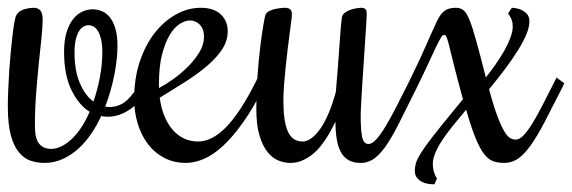

<svg xmlns="http://www.w3.org/2000/svg" viewBox="-28 -420 1475 495"><path d="M82 -370.1Q82 -351.1 78.9 -321.8Q75.7 -292.5 72 -256.6Q68.4 -220.7 65.2 -179.7Q62 -138.7 62 -96.2Q62 -62 73.2 -49.1Q84.5 -36.1 104 -36.1Q117.7 -36.1 131.8 -43.5Q146 -50.8 158.9 -63.5Q171.9 -76.2 183.1 -93.8Q194.3 -111.3 203.1 -131.8Q175.3 -148.9 156.2 -187.7Q137.2 -226.6 137.2 -286.1Q137.2 -315.9 143.6 -336.7Q149.9 -357.4 160.4 -370.6Q170.9 -383.8 184.1 -389.9Q197.3 -396 210.9 -396Q223.1 -396 234.9 -391.1Q246.6 -386.2 255.4 -375.2Q264.2 -364.3 269.5 -346.2Q274.9 -328.1 274.9 -301.8Q274.9 -268.6 266.8 -227.3Q258.8 -186 243.2 -145Q245.6 -145 248 -144.5Q250.5 -144 252.9 -144Q280.3 -144 299.6 -161.9Q318.8 -179.7 334 -210L338.9 -220.2L358.9 -205.1L354 -194.8Q334.5 -156.7 306.9 -137.9Q279.3 -119.1 250 -119.1Q245.6 -119.1 240.5 -119.6Q235.4 -120.1 232.9 -121.1Q221.7 -96.2 206.5 -74.2Q191.4 -52.2 173.1 -35.9Q154.8 -19.5 133.1 -9.8Q111.3 0 86.9 0Q66.9 0 49.8 -6.1Q32.7 -12.2 19.8 -28.6Q6.8 -44.9 -0.5 -73Q-7.8 -101.1 -7.8 -145Q-7.8 -164.6 -6.8 -188.7Q-5.9 -212.9 -4.2 -237.8Q-2.4 -262.7 -0.2 -286.6Q2 -310.5 4.4 -330.3Q6.8 -350.1 9.3 -363.5Q11.7 -377 14.2 -380.9Q20 -391.6 33.7 -395.8Q47.4 -399.9 60.1 -399.9Q68.8 -399.9 75.4 -393.6Q82 -387.2 82 -370.1ZM164.1 -284.2Q164.1 -237.3 178 -205.3Q191.9 -173.3 212.9 -158.2Q223.6 -189 229.7 -221.9Q235.8 -254.9 235.8 -285.2Q235.8 -304.7 232.7 -318.1Q229.5 -331.5 224.6 -339.8Q219.7 -348.1 213.1 -351.6Q206.5 -355 200.2 -355Q193.4 -355 187 -351.3Q180.7 -347.7 175.5 -339.4Q170.4 -331.1 167.2 -317.4Q164.1 -303.7 164.1 -284.2Z M482.9 -55.2Q500 -55.2 517.8 -64Q535.6 -72.8 554 -91.3Q572.3 -109.9 591.8 -139.4Q611.3 -168.9 631.8 -210L636.7 -220.2L656.7 -205.1L651.9 -194.8Q625.5 -142.6 599.4 -105.5Q573.2 -68.4 548.1 -44.9Q522.9 -21.5 498.5 -10.7Q474.1 0 451.7 0Q419.9 0 395 -13.2Q370.1 -26.4 353 -49.1Q335.9 -71.8 326.9 -101.8Q317.9 -131.8 317.9 -165Q317.9 -217.8 332.3 -261Q346.7 -304.2 370.8 -335Q395 -365.7 425.8 -382.8Q456.5 -399.9 489.7 -399.9Q523.4 -399.9 541.3 -382.8Q559.1 -365.7 559.1 -339.8Q559.1 -314.9 544.9 -293.2Q530.8 -271.5 506.6 -250.7Q482.4 -230 450.7 -209.7Q418.9 -189.5 383.8 -168Q387.2 -142.6 395.5 -121.8Q403.8 -101.1 416.5 -86.2Q429.2 -71.3 445.8 -63.2Q462.4 -55.2 482.9 -55.2ZM498 -325.2Q498 -344.7 487.5 -356Q477.1 -367.2 461.9 -367.2Q449.2 -367.2 435.1 -358.2Q420.9 -349.1 409.2 -329.3Q397.5 -309.6 389.6 -278.8Q381.8 -248 381.8 -204.1V-192.9Q398.4 -201.7 418.7 -216.1Q439 -230.5 456.5 -248Q474.1 -265.6 486.1 -285.4Q498 -305.2 498 -325.2Z M836.9 -106Q834.5 -102.1 829.8 -92.5Q825.2 -83 818.1 -71.3Q811 -59.6 801.5 -46.9Q792 -34.2 779.8 -23.9Q767.6 -13.7 752.7 -6.8Q737.8 0 719.7 0Q705.6 0 690.4 -5.9Q675.3 -11.7 662.4 -27.3Q649.4 -43 641.1 -70.1Q632.8 -97.2 632.8 -140.1Q632.8 -181.2 635.7 -222.4Q638.7 -263.7 642.8 -297.9Q647 -332 650.9 -355Q654.8 -377.9 656.7 -382.8Q658.7 -387.2 664.6 -390.6Q670.4 -394 678 -396Q685.5 -397.9 693.6 -398.9Q701.7 -399.9 707.5 -399.9Q715.3 -399.9 720 -396Q724.6 -392.1 724.6 -382.8Q724.6 -378.4 722.9 -365.5Q721.2 -352.5 718.8 -334Q716.3 -315.4 713.6 -293Q710.9 -270.5 708.5 -247.3Q706.1 -224.1 704.3 -201.4Q702.6 -178.7 702.6 -160.2Q702.6 -106.9 714.1 -81.1Q725.6 -55.2 752 -55.2Q774.4 -55.2 797.6 -87.9Q820.8 -120.6 837.9 -183.1Q840.3 -209.5 842.5 -239.5Q844.7 -269.5 846.7 -296.6Q848.6 -323.7 850.3 -345.2Q852.1 -366.7 853.5 -376Q855 -382.8 861.3 -387.5Q867.7 -392.1 875.7 -394.8Q883.8 -397.5 891.4 -398.7Q898.9 -399.9 902.8 -399.9Q911.1 -399.9 914.3 -396.2Q917.5 -392.6 917.5 -384.8Q917.5 -377.9 916.3 -358.6Q915 -339.4 913.3 -313.7Q911.6 -288.1 909.7 -258.8Q907.7 -229.5 906 -202.4Q904.3 -175.3 903.1 -153.3Q901.9 -131.3 901.9 -120.1Q901.9 -86.9 905.5 -67.9Q909.2 -48.8 921.9 -48.8Q931.2 -48.8 942.1 -60.8Q953.1 -72.8 966.1 -94.2Q979 -115.7 994.1 -145.3Q1009.3 -174.8 1026.9 -210L1031.7 -220.2L1051.8 -205.1L1046.9 -194.8Q1023.4 -148.4 1005.6 -112.1Q987.8 -75.7 971.7 -50.8Q955.6 -25.9 939 -12.9Q922.4 0 901.9 0Q882.8 0 870.4 -7.3Q857.9 -14.6 850.6 -28.3Q843.3 -42 840.1 -61.5Q836.9 -81.1 836.9 -106Z M1041.5 20Q1041.5 10.3 1044.4 0.2Q1047.4 -9.8 1057.4 -25.9Q1067.4 -42 1087.2 -67.4Q1106.9 -92.8 1140.6 -133.8L1165.5 -164.1Q1149.9 -221.2 1141.8 -254.4Q1133.8 -287.6 1129.4 -304.4Q1125 -321.3 1122.8 -325.7Q1120.6 -330.1 1116.7 -330.1Q1112.8 -330.1 1108.2 -322Q1103.5 -314 1095.9 -298.3Q1088.4 -282.7 1077.6 -259.3Q1066.9 -235.8 1051.8 -205.1L1046.9 -194.8L1026.9 -210L1031.7 -220.2Q1049.8 -256.8 1062 -284.2Q1074.2 -311.5 1083 -331.5Q1091.8 -351.6 1098.1 -364.7Q1104.5 -377.9 1111.3 -385.7Q1118.2 -393.6 1126.7 -396.7Q1135.3 -399.9 1147.9 -399.9Q1158.7 -399.9 1166.5 -394Q1174.3 -388.2 1182.1 -369.4Q1189.9 -350.6 1199.7 -315.2Q1209.5 -279.8 1224.6 -220.2Q1236.8 -235.8 1249.3 -253.4Q1261.7 -271 1271.7 -288.6Q1281.7 -306.2 1287.8 -322.5Q1293.9 -338.9 1293.9 -352.1Q1293.9 -360.4 1292 -366.5Q1290 -372.6 1287.6 -376.5Q1285.2 -381.3 1281.7 -384.8L1291.5 -399.9Q1304.2 -399.4 1314 -395.5Q1322.3 -392.1 1329.6 -385Q1336.9 -377.9 1336.9 -365.2Q1336.9 -350.6 1329.3 -332Q1321.8 -313.5 1308.1 -291.5Q1294.4 -269.5 1275.4 -243.9Q1256.3 -218.3 1232.9 -189.9Q1244.6 -146 1254.4 -120.4Q1264.2 -94.7 1272.2 -81.3Q1280.3 -67.9 1287.4 -64Q1294.4 -60.1 1301.8 -60.1Q1311 -60.1 1321.5 -70.8Q1332 -81.5 1344.2 -101.3Q1356.4 -121.1 1370.6 -148.7Q1384.8 -176.3 1401.9 -210L1406.7 -220.2L1426.8 -205.1L1421.9 -194.8Q1395.5 -142.6 1376.2 -105.7Q1356.9 -68.8 1340.3 -45.4Q1323.7 -22 1307.6 -11Q1291.5 0 1272 0Q1256.8 0 1244.6 -3.9Q1232.4 -7.8 1220.9 -22Q1209.5 -36.1 1198.2 -63.5Q1187 -90.8 1173.8 -137.2L1152.8 -111.8Q1118.2 -70.8 1103 -43.7Q1087.9 -16.6 1087.9 2Q1087.9 14.6 1091.1 24.4Q1094.2 34.2 1098.6 40L1091.8 55.2Q1085 55.2 1076.2 54Q1067.4 52.7 1059.8 48.8Q1052.2 44.9 1046.9 38.1Q1041.5 31.2 1041.5 20Z"/></svg>

Font: Rochester
Style: Regular
Weight: 400
Version: Version 1.006